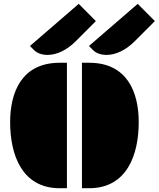

<svg xmlns="http://www.w3.org/2000/svg" viewBox="-20 -997 840 1017"><path d="M414.1 0H452.1C652.8 0 714.8 -177.7 714.8 -350.1C714.8 -509.8 652.8 -664.6 452.1 -664.6H414.1ZM296.4 0H334.5V-664.6H296.4C95.7 -664.6 33.7 -509.8 33.7 -350.1C33.7 -177.7 95.7 0 296.4 0ZM473.1 -731.4C490.2 -714.4 515.6 -706.1 544.9 -706.1C592.8 -706.1 646.5 -731.4 692.9 -777.8L800.3 -885.3L709.5 -976.6L451.2 -753.4ZM232.4 -706.1C280.3 -706.1 334 -731.4 380.4 -777.8L487.8 -885.3L397 -976.6L138.7 -753.4L160.6 -731.4C177.7 -714.4 203.1 -706.1 232.4 -706.1Z"/></svg>

Font: Plaster
Style: Regular
Weight: 400
Designer: Eben Sorkin
Foundry: Eben Sorkin
Version: Version 1.007